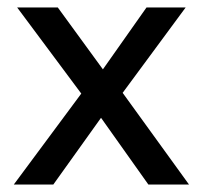

<svg xmlns="http://www.w3.org/2000/svg" viewBox="-20 -495 544 515"><path d="M378 0H487L309 -246L478 -475H373L256 -309L135 -475H26L198 -244L17 0H123L251 -179Z"/></svg>

Font: MV Cash
Style: Regular
Weight: 400
Designer: Rodrigo Fuenzalida
Foundry: fragTYPE
Version: Version 1.100;Glyphs 3.1.2 (3151)